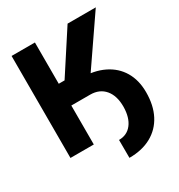

<svg xmlns="http://www.w3.org/2000/svg" viewBox="-208 -866 1105 1186"><g transform="rotate(-30 344.0 -273.5)"><path d="M255.4 -277.8V-395.5H352.1Q447.3 -396 516.1 -362.5Q585 -329.1 622.1 -266.8Q659.2 -204.6 659.2 -118.2Q659.2 -24.9 624.3 42.2Q589.4 109.4 523.9 145.5Q458.5 181.6 367.2 181.6L366.7 53.7Q424.8 53.7 458.5 10Q492.2 -33.7 493.2 -109.9Q493.7 -188.5 456.1 -233.2Q418.5 -277.8 352.1 -277.8ZM51.3 0V-727.5H217.8V-433.1H259.3L450.7 -727.5H651.9L343.3 -277.8H217.8V0Z"/></g></svg>

Font: Inter 24pt ExtraBold
Style: Regular
Weight: 800
Designer: Rasmus Andersson
Foundry: rsms
Version: Version 4.001;git-66647c0bb